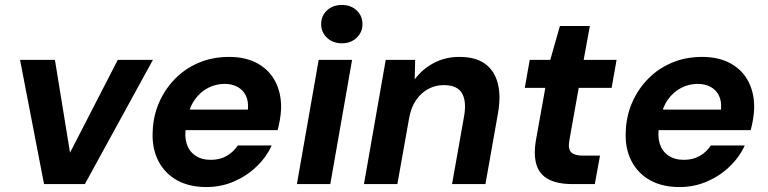

<svg xmlns="http://www.w3.org/2000/svg" viewBox="-20 -744 3106 776"><path d="M158 0 61 -502H202L263 -127L456 -502H598L323 0Z M814 12Q745 12 695.5 -15.5Q646 -43 620 -93.5Q594 -144 597 -211Q599 -274 622.5 -328.5Q646 -383 687 -425Q728 -467 783.5 -490.5Q839 -514 906 -514Q974 -514 1022 -487Q1070 -460 1094 -412Q1118 -364 1116 -303Q1115 -281 1111 -258.5Q1107 -236 1102 -218H693L707 -301H982Q985 -334 974 -357Q963 -380 940.5 -392.5Q918 -405 888 -405Q853 -405 821.5 -389Q790 -373 767.5 -341.5Q745 -310 737 -262L732 -233Q725 -193 734.5 -163Q744 -133 769 -115.5Q794 -98 832 -98Q869 -98 896.5 -114Q924 -130 941 -156H1078Q1056 -108 1016 -70Q976 -32 924.5 -10Q873 12 814 12Z M1180 0 1268 -502H1403L1315 0ZM1362 -569Q1325 -569 1301.5 -591.5Q1278 -614 1278 -646Q1278 -680 1301.5 -702Q1325 -724 1362 -724Q1398 -724 1421.5 -702Q1445 -680 1445 -646Q1445 -614 1421.5 -591.5Q1398 -569 1362 -569Z M1451 0 1539 -502H1658L1656 -423Q1686 -464 1732.5 -489Q1779 -514 1837 -514Q1902 -514 1940 -486.5Q1978 -459 1991.5 -408.5Q2005 -358 1993 -288L1942 0H1807L1856 -276Q1866 -335 1847 -367.5Q1828 -400 1773 -400Q1740 -400 1711 -384.5Q1682 -369 1662 -340Q1642 -311 1634 -269L1586 0Z M2293 0Q2234 0 2197.5 -19Q2161 -38 2148.5 -77.5Q2136 -117 2146 -177L2184 -389H2101L2121 -502H2204L2243 -639H2364L2339 -502H2472L2452 -389H2319L2281 -176Q2275 -141 2289 -128Q2303 -115 2335 -115H2405L2384 0Z M2726 12Q2657 12 2607.5 -15.5Q2558 -43 2532 -93.5Q2506 -144 2509 -211Q2511 -274 2534.5 -328.5Q2558 -383 2599 -425Q2640 -467 2695.5 -490.5Q2751 -514 2818 -514Q2886 -514 2934 -487Q2982 -460 3006 -412Q3030 -364 3028 -303Q3027 -281 3023 -258.5Q3019 -236 3014 -218H2605L2619 -301H2894Q2897 -334 2886 -357Q2875 -380 2852.5 -392.5Q2830 -405 2800 -405Q2765 -405 2733.5 -389Q2702 -373 2679.5 -341.5Q2657 -310 2649 -262L2644 -233Q2637 -193 2646.5 -163Q2656 -133 2681 -115.5Q2706 -98 2744 -98Q2781 -98 2808.5 -114Q2836 -130 2853 -156H2990Q2968 -108 2928 -70Q2888 -32 2836.5 -10Q2785 12 2726 12Z"/></svg>

Font: DM Sans 16pt
Style: Bold Italic
Weight: 700
Italic angle: -10°
Version: Version 4.004;gftools[0.9.30]